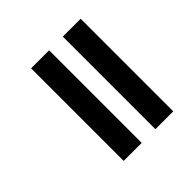

<svg xmlns="http://www.w3.org/2000/svg" viewBox="-162 -767 912 912"><g transform="rotate(-45 294.0 -311.0)"><path d="M382 0V-622H502V0ZM169 0V-622H290V0Z"/></g></svg>

Font: Noto Sans Gurmukhi Condensed
Style: Bold
Weight: 700
Width: 3
Designer: Jelle Bosma - Monotype Design Team
Foundry: Monotype Imaging Inc.
Version: Version 2.004; ttfautohint (v1.8.4.7-5d5b)